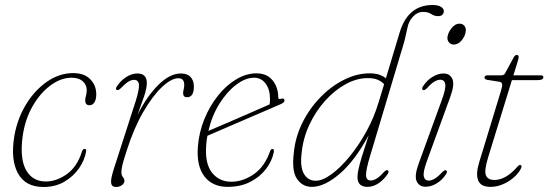

<svg xmlns="http://www.w3.org/2000/svg" viewBox="-20 -739 2190 767"><path d="M266 -428.5Q223.5 -428.5 182.2 -398.2Q141 -368 110.5 -315.2Q80 -262.5 70.5 -194.5Q58.5 -105 84.2 -59.5Q110 -14 163 -14Q205.5 -14 246.8 -43.2Q288 -72.5 307 -132.5Q310.5 -144 318 -144Q326.5 -144 323.5 -131.5Q318 -99.5 296 -67.2Q274 -35 237.8 -13.5Q201.5 8 153.5 8Q81.5 8 51.5 -47Q21.5 -102 37.5 -197Q49.5 -265.5 84.2 -322.2Q119 -379 168.2 -413Q217.5 -447 272.5 -447Q317 -447 340.8 -422.2Q364.5 -397.5 364.5 -362.5Q364.5 -341 357 -329.8Q349.5 -318.5 338 -318.5Q320.5 -318.5 320.5 -338Q320.5 -346.5 323.5 -357Q326.5 -367.5 326.5 -378Q326.5 -400.5 310.5 -414.5Q294.5 -428.5 266 -428.5Z M446.5 -379.5Q440 -383 446.5 -393.5Q462 -417 484.2 -431.2Q506.5 -445.5 528.5 -445.5Q566.5 -445.5 566.5 -407.5Q566.5 -386 555.5 -353.8Q544.5 -321.5 529 -279.5Q566 -353.5 612.2 -399.5Q658.5 -445.5 702.5 -445.5Q728.5 -445.5 741.5 -431.2Q754.5 -417 754.5 -393Q754.5 -350.5 727 -350.5Q711.5 -350.5 711.5 -367Q711.5 -375 713.8 -382.2Q716 -389.5 716 -399.5Q716 -426.5 693 -426.5Q664.5 -426.5 627 -391.2Q589.5 -356 552 -291.2Q514.5 -226.5 486 -137Q474.5 -101.5 469.8 -83.2Q465 -65 465 -51.5Q465 -38.5 471 -31.5Q477 -24.5 477 -16Q477 -6.5 466.8 0.8Q456.5 8 443.5 8Q426.5 8 424 -7.5Q421.5 -23 434.5 -63.5L522.5 -336.5Q537 -383 535 -401.5Q533 -420 515.5 -420Q505 -420 492.8 -412.8Q480.5 -405.5 462.5 -386.5Q452 -376.5 446.5 -379.5Z M1073.5 -129.5Q1066 -94.5 1042 -63.2Q1018 -32 979.2 -12.2Q940.5 7.5 889.5 7.5Q828.5 7.5 796.5 -34.5Q764.5 -76.5 770.5 -153Q775 -211 796.5 -263.5Q818 -316 851 -357.2Q884 -398.5 923.8 -422.2Q963.5 -446 1004.5 -446Q1046.5 -446 1069 -418Q1091.5 -390 1091.5 -350.5Q1091.5 -340.5 1103 -344.5Q1115 -348.5 1116.5 -338.5Q1117.5 -330.5 1102.5 -323.5Q1078.5 -313 1037.2 -295.2Q996 -277.5 950.2 -257.8Q904.5 -238 866 -221.5Q827.5 -205 808.5 -196.5Q805.5 -180 804 -163Q797.5 -87.5 826.2 -50.2Q855 -13 904 -13Q950 -13 993.5 -42.8Q1037 -72.5 1058.5 -134Q1062 -144 1068 -144Q1076.5 -144 1073.5 -129.5ZM995 -428.5Q960.5 -428.5 923.5 -400.5Q886.5 -372.5 856.5 -324.5Q826.5 -276.5 812.5 -216Q831 -224 862 -237.2Q893 -250.5 928.8 -266Q964.5 -281.5 998.2 -296.2Q1032 -311 1057 -322Q1058.5 -330 1058.5 -345Q1058.5 -381.5 1041.2 -405Q1024 -428.5 995 -428.5Z M1529 -44.5Q1513.5 -21 1492.2 -6.8Q1471 7.5 1448 7.5Q1408 7.5 1408 -32Q1408 -43.5 1411.8 -61.5Q1415.5 -79.5 1425.2 -112Q1435 -144.5 1453 -199Q1397.5 -96.5 1336.8 -44.5Q1276 7.5 1225.5 7.5Q1189 7.5 1167 -23.5Q1145 -54.5 1153.5 -126Q1159 -189.5 1187.2 -247Q1215.5 -304.5 1258.8 -349.2Q1302 -394 1353.5 -420Q1405 -446 1456.5 -446Q1479.5 -446 1495.5 -440.5Q1511.5 -435 1521.5 -426L1576.5 -609Q1609.5 -719 1708 -719Q1730 -719 1741.5 -711.8Q1753 -704.5 1753 -694.5Q1753 -686.5 1747.5 -680.5Q1742 -674.5 1730.5 -674.5Q1715 -674.5 1702.5 -683Q1690 -691.5 1670 -691.5Q1648 -691.5 1630.2 -673Q1612.5 -654.5 1607.5 -627.5Q1603 -608.5 1599.8 -592.8Q1596.5 -577 1590.5 -557.5L1458 -114.5Q1442 -61.5 1442.2 -39.8Q1442.5 -18 1461 -18Q1471.5 -18 1484 -25.2Q1496.5 -32.5 1513 -51Q1523 -62 1529 -58.5Q1535.5 -55 1529 -44.5ZM1185 -128.5Q1178 -72 1194.2 -44.5Q1210.5 -17 1241.5 -17Q1268.5 -17 1304.2 -43Q1340 -69 1376.5 -113.5Q1413 -158 1443.8 -214Q1474.5 -270 1492.5 -330.5L1514.5 -402.5Q1504 -414 1488.5 -420.5Q1473 -427 1449.5 -427Q1405 -427 1360.8 -402.8Q1316.5 -378.5 1278.8 -336.5Q1241 -294.5 1216 -241Q1191 -187.5 1185 -128.5Z M1793.5 -561Q1780 -561 1772.8 -570.5Q1765.5 -580 1768 -594Q1771 -611 1785 -627.8Q1799 -644.5 1815 -644.5Q1828.5 -644.5 1835.8 -635Q1843 -625.5 1840 -611Q1837.5 -593.5 1823.8 -577.2Q1810 -561 1793.5 -561ZM1684.5 -93Q1669.5 -51.5 1673 -34.5Q1676.5 -17.5 1693 -17.5Q1703 -17.5 1715.8 -24.8Q1728.5 -32 1746 -50.5Q1756.5 -61.5 1762 -58.5Q1769 -54.5 1762 -43.5Q1746.5 -19.5 1724.2 -6.2Q1702 7 1680 7Q1655 7 1644.8 -14.2Q1634.5 -35.5 1652 -84L1745.5 -341Q1761.5 -384.5 1758.8 -402.5Q1756 -420.5 1738.5 -420.5Q1728 -420.5 1715.2 -413Q1702.5 -405.5 1686 -387Q1675.5 -376.5 1669.5 -379.5Q1663 -383.5 1670 -394.5Q1685.5 -418.5 1708 -432Q1730.5 -445.5 1751.5 -445.5Q1777 -445.5 1787 -423.8Q1797 -402 1779 -352.5Z M1974.5 -412.5 1926.5 -420Q1915.5 -422 1915.5 -429.5Q1915.5 -438 1927.5 -438H1982Q1993 -438 1997.5 -446L2032.5 -510.5Q2037.5 -519.5 2044.5 -519.5Q2052 -519.5 2052 -510.5Q2052 -505 2047 -490L2031 -438H2140.5Q2150.5 -438 2150.5 -430.5Q2150.5 -419 2129 -419H2025L1930 -110.5Q1913.5 -57 1921.2 -38.5Q1929 -20 1955 -20Q2000.5 -20 2046.5 -72.5Q2053.5 -81 2059 -80Q2065 -78.5 2062.5 -69.5Q2055.5 -51.5 2036.5 -33.8Q2017.5 -16 1992 -4.2Q1966.5 7.5 1939.5 7.5Q1900 7.5 1890 -18.8Q1880 -45 1894.5 -91.5L1980.5 -373.5Q1987 -394.5 1986 -402.5Q1985 -410.5 1974.5 -412.5Z"/></svg>

Font: Fraunces 72pt S050 Thin
Style: Italic
Weight: 100
Italic angle: -16°
Version: Version 1.000; ttfautohint (v1.8.3)